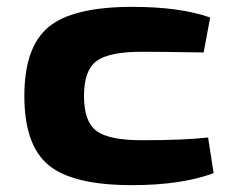

<svg xmlns="http://www.w3.org/2000/svg" viewBox="-20 -528 679 560"><path d="M366 -508Q505 -508 593 -477L574 -375Q442 -377 394 -377Q298 -377 261.5 -350Q225 -323 225 -248Q225 -173 261.5 -146Q298 -119 394 -119Q517 -119 587 -127L603 -23Q509 12 365 12Q192 12 121.5 -46.5Q51 -105 51 -248Q51 -391 122 -449.5Q193 -508 366 -508Z"/></svg>

Font: Exo 2 Expanded
Style: Bold
Weight: 700
Width: 7
Designer: Natanael Gama
Version: Version 1.001;PS 001.001;hotconv 1.0.70;makeotf.lib2.5.58329